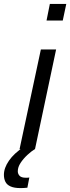

<svg xmlns="http://www.w3.org/2000/svg" viewBox="-50 -763 359 982"><path d="M188 -658 205 -743H289L271 -658ZM50 0 159 -510H237L129 0ZM55 199Q23 199 4 190.5Q-15 182 -22.5 166.5Q-30 151 -30 131Q-30 96 -4 58.5Q22 21 71 -11L128 0Q111 10 90 29.5Q69 49 55 70.5Q41 92 41 113Q41 126 50 136Q59 146 82 146Q86 146 89.5 146Q93 146 100 145L90 197Q81 198 72 198.5Q63 199 55 199Z"/></svg>

Font: Saira Expanded
Style: Italic
Weight: 400
Width: 7
Italic angle: -12°
Designer: Hector Gatti with collaboration of the Omnibus-Type team
Foundry: Omnibus-Type
Version: Version 1.101